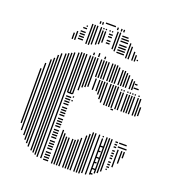

<svg xmlns="http://www.w3.org/2000/svg" viewBox="-160 -1039 1053 1163"><g transform="rotate(20 366.5 -458.0)"><path d="M52 -168H44V-440H52ZM68 -128H60V-440H68ZM92 -104H84V-440H92ZM108 -80H100V-440H108ZM124 -64H116V-440H124ZM140 -48H132V-440H140ZM164 -32H156V-440H164ZM180 -24H172V-440H180ZM196 -16H188V-440H196ZM212 -8H204V-440H212ZM236 -8H228V-440H236ZM280 -4H248V-12H280ZM280 -20H248V-28H280ZM280 -36H248V-44H280ZM280 -52H248V-60H280ZM280 -76H248V-84H280ZM280 -92H248V-100H280ZM280 -108H248V-116H280ZM280 -124H248V-132H280ZM280 -148H248V-156H280ZM280 -164H248V-172H280ZM280 -180H248V-188H280ZM280 -196H248V-204H280ZM280 -220H248V-228H280ZM280 -236H248V-244H280ZM280 -252H248V-260H280ZM280 -268H248V-276H280ZM280 -292H248V-300H280ZM280 -308H248V-316H280ZM280 -324H248V-332H280ZM280 -340H248V-348H280ZM280 -364H248V-372H280ZM280 -380H248V-388H280ZM280 -396H248V-404H280ZM280 -412H248V-420H280ZM280 -436H248V-444H280ZM308 0H300V-216H308ZM324 0H316V-200H324ZM340 0H332V-184H340ZM356 0H348V-184H356ZM380 0H372V-184H380ZM396 0H388V-184H396ZM412 0H404V-192H412ZM428 0H420V-208H428ZM452 0H444V-232H452ZM468 0H460V-248H468ZM484 0H476V-264H484ZM500 -8H492V-264H500ZM524 -8H516V-264H524ZM296 -396H288V-404H296ZM296 -420H288V-428H296ZM548 -16H540V-248H548ZM560 -20H544V-28H560ZM568 -52H544V-60H568ZM560 -92H544V-100H560ZM568 -124H544V-132H568ZM560 -164H544V-172H560ZM568 -196H544V-204H568ZM548 -256H540V-264H548ZM544 -428H528V-436H544ZM572 -32H564V-264H572ZM588 -40H580V-264H588ZM604 -56H596V-264H604ZM632 -76H624V-84H632ZM640 -92H624V-100H640ZM640 -108H624V-116H640ZM640 -124H624V-132H640ZM640 -148H624V-156H640ZM640 -164H624V-172H640ZM640 -180H624V-188H640ZM640 -196H624V-204H640ZM640 -220H624V-228H640ZM640 -236H624V-244H640ZM640 -252H624V-260H640ZM660 -104H652V-216H660ZM684 -136H676V-216H684ZM700 -176H692V-216H700ZM704 -228H648V-236H704ZM696 -252H648V-260H696ZM52 -440H44V-520H52ZM68 -440H60V-560H68ZM92 -440H84V-584H92ZM108 -440H100V-584H108ZM124 -440H116V-584H124ZM140 -440H132V-584H140ZM164 -440H156V-584H164ZM180 -440H172V-584H180ZM196 -440H188V-584H196ZM212 -440H204V-584H212ZM236 -440H228V-584H236ZM252 -440H244V-584H252ZM268 -440H260V-584H268ZM284 -440H276V-584H284ZM308 -472H300V-584H308ZM324 -496H316V-584H324ZM340 -504H332V-584H340ZM356 -512H348V-584H356ZM388 -504H380V-576H388ZM412 -504H404V-576H412ZM428 -488H420V-576H428ZM444 -464H436V-576H444ZM460 -448H452V-576H460ZM484 -440H476V-576H484ZM500 -440H492V-576H500ZM516 -440H508V-576H516ZM532 -440H524V-576H532ZM556 -440H548V-552H556ZM572 -440H564V-552H572ZM596 -440H588V-552H596ZM612 -440H604V-552H612ZM628 -440H620V-552H628ZM644 -440H636V-552H644ZM668 -440H660V-552H668ZM684 -440H676V-552H684ZM700 -448H692V-504H700ZM556 -560H548V-568H556ZM572 -560H564V-568H572ZM596 -560H588V-568H596ZM612 -560H604V-568H612ZM628 -560H620V-568H628ZM644 -560H636V-568H644ZM668 -560H660V-568H668ZM92 -584H84V-592H92ZM108 -584H100V-608H108ZM124 -584H116V-632H124ZM140 -584H132V-648H140ZM164 -584H156V-656H164ZM180 -584H172V-664H180ZM196 -584H188V-672H196ZM212 -584H204V-680H212ZM236 -584H228V-688H236ZM252 -584H244V-696H252ZM268 -584H260V-696H268ZM284 -584H276V-696H284ZM308 -584H300V-696H308ZM324 -584H316V-696H324ZM340 -584H332V-696H340ZM356 -584H348V-696H356ZM380 -584H372V-696H380ZM396 -584H388V-696H396ZM412 -584H404V-696H412ZM428 -584H420V-696H428ZM452 -584H444V-696H452ZM468 -584H460V-696H468ZM484 -584H476V-696H484ZM500 -584H492V-688H500ZM524 -584H516V-680H524ZM540 -584H532V-680H540ZM556 -584H548V-672H556ZM572 -584H564V-664H572ZM596 -584H588V-648H596ZM612 -584H604V-640H612ZM648 -596H616V-604H648ZM632 -620H616V-628H632ZM324 -704H316V-720H324ZM356 -704H348V-728H356ZM396 -704H388V-720H396ZM168 -752H160V-792H168ZM184 -752H176V-808H184ZM228 -764H196V-772H228ZM228 -780H196V-788H228ZM228 -796H196V-804H228ZM228 -812H196V-820H228ZM228 -836H204V-844H228ZM228 -852H220V-860H228ZM256 -752H248V-880H256ZM272 -752H264V-880H272ZM288 -760H280V-880H288ZM312 -768H304V-880H312ZM328 -776H320V-864H328ZM344 -792H336V-864H344ZM388 -796H364V-804H388ZM388 -812H364V-820H388ZM388 -836H364V-844H388ZM388 -852H364V-860H388ZM328 -872H320V-880H328ZM344 -872H336V-880H344ZM368 -872H360V-880H368ZM384 -872H376V-880H384ZM416 -776H408V-888H416ZM432 -768H424V-888H432ZM492 -764H444V-772H492ZM492 -780H444V-788H492ZM492 -796H444V-804H492ZM492 -812H444V-820H492ZM492 -836H444V-844H492ZM492 -852H444V-860H492ZM484 -868H444V-876H484ZM512 -752H504V-848H512ZM528 -752H520V-832H528ZM552 -752H544V-808H552ZM568 -752H560V-792H568ZM584 -760H576V-768H584ZM296 -896H288V-912H296ZM312 -896H304V-912H312ZM388 -908H324V-916H388ZM408 -896H400V-912H408ZM432 -896H424V-912H432ZM448 -896H440V-912H448Z"/></g></svg>

Font: Rubik Lines
Style: Regular
Weight: 400
Designer: Hubert and Fischer, NaN
Foundry: Hubert and Fischer, NaN
Version: Version 2.201